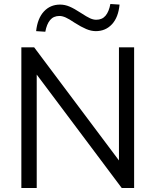

<svg xmlns="http://www.w3.org/2000/svg" viewBox="-20 -942 780 962"><path d="M87 0V-705H151L600 -106H576V-705H652V0H590L141 -599H164V0ZM207 -783 161 -786Q168 -850 200 -884.5Q232 -919 281 -919Q305 -919 328.5 -909Q352 -899 384 -878Q416 -857 432 -850Q448 -843 462 -843Q492 -843 509 -863.5Q526 -884 533 -922L579 -919Q573 -855 541 -820.5Q509 -786 460 -786Q437 -786 412 -796.5Q387 -807 354 -828Q326 -847 309 -854.5Q292 -862 278 -862Q248 -862 231 -841.5Q214 -821 207 -783Z"/></svg>

Font: Nunito Sans 12pt ExtraLight 12pt
Style: Regular
Weight: 400
Version: Version 3.101;gftools[0.9.27]